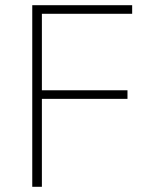

<svg xmlns="http://www.w3.org/2000/svg" viewBox="-20 -718 581 738"><path d="M104 0V-698H488V-665H141V-371H470V-338H141V0Z"/></svg>

Font: IBM Plex Sans Hebrew ExtLt
Style: Regular
Weight: 200
Designer: Mike Abbink, Paul van der Laan, Pieter van Rosmalen, Yanek Iontef
Foundry: Bold Monday
Version: Version 1.3